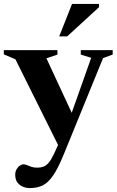

<svg xmlns="http://www.w3.org/2000/svg" viewBox="-26 -697 595 978"><path d="M350 -99.5 281 64 52.5 -395 -6.5 -420V-441.5H266.5V-419L210.5 -400ZM126.5 261Q94 261 72.8 243.2Q51.5 225.5 51.5 194.5Q51.5 177.5 58.2 165.5Q65 153.5 75 146.8Q85 140 94 140Q102.5 140 111.8 144.2Q121 148.5 133.8 152.8Q146.5 157 164 157Q181.5 157 195.5 151.8Q209.5 146.5 222 131.8Q234.5 117 248 89L303 -31L330 -96L438.5 -402.5L385.5 -419V-441.5H548V-419L499 -401L297.5 92.5Q269.5 161 244.2 197.5Q219 234 191.2 247.5Q163.5 261 126.5 261ZM275.5 -511.5 341 -677H478.5V-660.5L316 -511.5Z"/></svg>

Font: Newsreader 24pt
Style: Bold
Weight: 700
Designer: Hugues Gentile
Foundry: Production Type
Version: Version 1.003